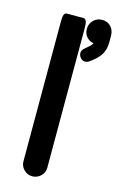

<svg xmlns="http://www.w3.org/2000/svg" viewBox="-115 -778 527 842"><g transform="rotate(15 148.0 -357.0)"><path d="M185.5 -562.5Q185.5 -576.7 201.7 -588.9Q218.3 -602.1 225.1 -610.4Q228 -613.8 229.5 -618.7Q212.9 -621.6 200.7 -633.3Q185.5 -648.9 185.5 -671.9Q185.5 -695.3 201.7 -711.4Q217.8 -727.5 241.2 -727.5Q265.6 -727.5 280.8 -711.2Q295.9 -694.8 295.9 -669.9V-639.6Q295.9 -603 276.4 -576.7Q262.2 -557.6 235.8 -539.1Q226.6 -531.2 213.9 -531.2Q203.1 -531.2 194.3 -540.8Q185.5 -550.3 185.5 -562.5ZM67.4 -39.1V-672.9Q67.4 -688 68.6 -694.6Q69.8 -701.2 71 -704.3Q72.3 -707.5 75.4 -710.7Q78.6 -713.9 84 -713.9H159.2Q166 -713.9 170.4 -707Q175.8 -699.2 175.8 -672.9V-39.1Q175.8 -14.2 155.8 2.4Q140.6 14.6 121.1 14.6Q99.1 14.6 83.3 -1.2Q67.4 -17.1 67.4 -39.1Z"/></g></svg>

Font: YuPearl-SemiBold
Style: SemiBold
Weight: 600
Designer: Max Yao
Foundry: Max-Everyday
Version: Version 1.011; ttfautohint (v1.8.3)